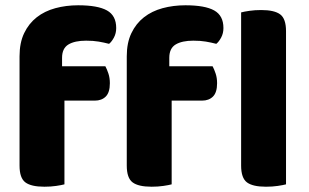

<svg xmlns="http://www.w3.org/2000/svg" viewBox="-20 -699 1169 727"><path d="M893 -72V-652Q904 -655 924.5 -658Q945 -661 969 -661Q1019 -661 1041 -644.5Q1063 -628 1063 -581V-1Q1052 2 1031.5 5Q1011 8 987 8Q937 8 915 -8.5Q893 -25 893 -72ZM215 -448H379Q385 -437 390.5 -420.5Q396 -404 396 -384Q396 -349 380.5 -333.5Q365 -318 339 -318H224V-1Q213 2 192.5 5Q172 8 148 8Q98 8 76 -8.5Q54 -25 54 -72V-486Q54 -537 71.5 -573.5Q89 -610 119 -633.5Q149 -657 189.5 -668Q230 -679 276 -679Q350 -679 385 -659.5Q420 -640 420 -593Q420 -573 411.5 -557Q403 -541 393 -533Q374 -538 353.5 -541.5Q333 -545 306 -545Q263 -545 239 -530.5Q215 -516 215 -480ZM621 -448H785Q791 -437 796.5 -420.5Q802 -404 802 -384Q802 -349 786.5 -333.5Q771 -318 745 -318H630V-1Q619 2 598.5 5Q578 8 554 8Q504 8 482 -8.5Q460 -25 460 -72V-486Q460 -537 477.5 -573.5Q495 -610 525 -633.5Q555 -657 595.5 -668Q636 -679 682 -679Q756 -679 791 -659.5Q826 -640 826 -593Q826 -573 817.5 -557Q809 -541 799 -533Q780 -538 759.5 -541.5Q739 -545 712 -545Q669 -545 645 -530.5Q621 -516 621 -480Z"/></svg>

Font: Baloo 2 Latin ExtraBold
Style: Regular
Weight: 400
Designer: Sarang Kulkarni and Ek Type
Foundry: Ek Type
Version: Version 1.001